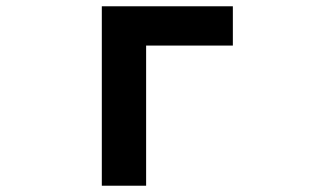

<svg xmlns="http://www.w3.org/2000/svg" viewBox="-20 -538 1040 611"><path d="M304 53H445V-393H721V-518H304Z"/></svg>

Font: LINE Seed JP_OTF Bold
Style: Regular
Weight: 700
Designer: LINE & Fontrix & Fontworks
Version: Version 1.009